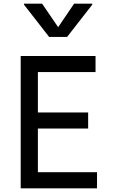

<svg xmlns="http://www.w3.org/2000/svg" viewBox="-20 -1019 640 1039"><path d="M92 0V-716H497V-629H185V-87H505V0ZM146 -323.5V-410.5H457V-323.5ZM246 -819 110 -993.5V-999H208L303.5 -859H286L381 -999H479V-993.5L343 -819Z"/></svg>

Font: Google Sans Code
Style: Regular
Weight: 400
Monospace: yes
Designer: Google Sans Code Authors
Foundry: Google LLC
Version: Version 6.000